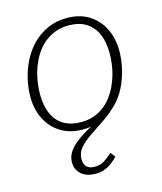

<svg xmlns="http://www.w3.org/2000/svg" viewBox="-117 -632 807 959"><g transform="rotate(-15 286.5 -152.5)"><path d="M158 156Q158 133 169 112Q180 91 204 69.5Q228 48 268.5 24Q309 0 369 -28L354 -8Q332 2 307 7Q282 12 254 12Q189 12 141.5 -17Q94 -46 68 -97Q42 -148 42 -213Q42 -259 53 -306Q64 -353 86 -396Q108 -439 141.5 -473Q175 -507 219.5 -527Q264 -547 319 -547Q385 -547 432 -518Q479 -489 505 -438Q531 -387 531 -321Q531 -276 520 -228.5Q509 -181 487.5 -137.5Q466 -94 432 -61Q397 -27 358 -1Q319 25 285 48Q251 71 229.5 96Q208 121 208 154Q208 179 221.5 193Q235 207 263 207Q293 207 315.5 192Q338 177 356 160L375 185Q350 211 322.5 226.5Q295 242 260 242Q212 242 185 218.5Q158 195 158 156ZM446 -158Q458 -184 466 -211.5Q474 -239 477.5 -267.5Q481 -296 481 -321Q481 -381 462.5 -422.5Q444 -464 408 -486.5Q372 -509 317 -509Q282 -509 253 -498.5Q224 -488 200 -470.5Q176 -453 158 -429Q140 -405 127 -377Q115 -352 107 -323.5Q99 -295 95.5 -267.5Q92 -240 92 -213Q92 -154 110.5 -112Q129 -70 165.5 -48Q202 -26 256 -26Q291 -26 320 -36Q349 -46 373 -64Q397 -82 415 -106Q433 -130 446 -158Z"/></g></svg>

Font: Roboto Serif 20pt Thin
Style: Italic
Weight: 250
Italic angle: -10°
Version: Version 1.007